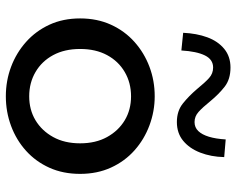

<svg xmlns="http://www.w3.org/2000/svg" viewBox="-94 -682 790 641"><g transform="rotate(90 300.5 -361.0)"><path d="M301 14Q249 14 202.5 -3.5Q156 -21 119.5 -53.5Q83 -86 62 -131.5Q41 -177 41 -234Q41 -291 62 -337Q83 -383 119.5 -415.5Q156 -448 202.5 -465.5Q249 -483 301 -483Q351 -483 398 -465.5Q445 -448 481.5 -415.5Q518 -383 539 -337Q560 -291 560 -234Q560 -177 539.5 -131.5Q519 -86 483 -53.5Q447 -21 400 -3.5Q353 14 301 14ZM301 -64Q346 -64 381 -85Q416 -106 437 -144Q458 -182 458 -234Q458 -286 437 -324Q416 -362 381 -383Q346 -404 301 -404Q256 -404 220 -383Q184 -362 163.5 -324Q143 -286 143 -234Q143 -182 163.5 -144Q184 -106 220 -85Q256 -64 301 -64ZM387 -557Q350 -557 325 -577Q300 -597 277 -624Q255 -651 240 -664.5Q225 -678 205 -678Q178 -678 164.5 -650.5Q151 -623 148 -572L89 -578Q91 -623 104 -658.5Q117 -694 142.5 -715Q168 -736 205 -736Q244 -736 269 -716.5Q294 -697 317 -669Q338 -643 353 -629.5Q368 -616 387 -616Q405 -616 417 -628.5Q429 -641 436 -664Q443 -687 445 -720L504 -715Q503 -671 489 -635Q475 -599 449.5 -578Q424 -557 387 -557Z"/></g></svg>

Font: BioRhyme ExtraBold
Style: Regular
Weight: 400
Version: Version 1.600;gftools[0.9.33]